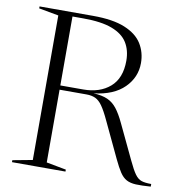

<svg xmlns="http://www.w3.org/2000/svg" viewBox="-80 -791 829 868"><g transform="rotate(10 334.0 -356.5)"><path d="M32 -706V-715H277.5Q369.5 -715 424.5 -692.2Q479.5 -669.5 503.8 -630.2Q528 -591 528 -542Q528 -476.5 480 -428.8Q432 -381 341 -370.5Q380 -368.5 405 -357.5Q430 -346.5 448.5 -323Q467 -299.5 485.5 -260L561.5 -100Q580 -60.5 593.5 -41.8Q607 -23 623.5 -17.5Q640 -12 668.5 -12V0Q626.5 3 600.2 1.8Q574 0.5 557 -8.8Q540 -18 526.2 -38.8Q512.5 -59.5 495.5 -95.5L418 -259.5Q398.5 -301.5 383.2 -323Q368 -344.5 351 -352.2Q334 -360 310 -360H186.5V-26L277 -9V0H31.5V-9L122.5 -26V-689.5ZM291.5 -379.5Q367.5 -379.5 414.2 -420Q461 -460.5 461 -541Q461 -589 439.5 -623.8Q418 -658.5 368.8 -677.2Q319.5 -696 236 -696H186.5V-379.5Z"/></g></svg>

Font: Newsreader Display Light
Style: Regular
Weight: 300
Designer: Hugues Gentile
Foundry: Production Type
Version: Version 1.001